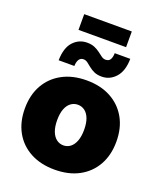

<svg xmlns="http://www.w3.org/2000/svg" viewBox="-162 -998 938 1111"><g transform="rotate(20 307.5 -442.0)"><path d="M307.6 10.7Q222.2 10.7 158.7 -23.2Q95.2 -57.1 60.5 -118.9Q25.9 -180.7 25.9 -263.7Q25.9 -347.2 60.5 -408.7Q95.2 -470.2 158.7 -504.4Q222.2 -538.6 307.6 -538.6Q394 -538.6 457 -504.4Q520 -470.2 554.7 -408.7Q589.4 -347.2 589.4 -263.7Q589.4 -180.7 554.7 -118.9Q520 -57.1 457 -23.2Q394 10.7 307.6 10.7ZM307.6 -138.7Q332 -138.7 350.8 -153.3Q369.6 -168 380.1 -196Q390.6 -224.1 390.6 -264.2Q390.6 -305.2 380.1 -332.8Q369.6 -360.4 350.8 -374.5Q332 -388.7 307.6 -388.7Q283.7 -388.7 264.6 -374.5Q245.6 -360.4 235.1 -332.8Q224.6 -305.2 224.6 -264.2Q224.6 -224.1 235.1 -196Q245.6 -168 264.6 -153.3Q283.7 -138.7 307.6 -138.7ZM379.9 -588.4Q352.1 -588.4 332.8 -597.2Q313.5 -606 299.6 -617.7Q285.6 -629.4 273.7 -638.2Q261.7 -647 248 -647Q231 -647 221.4 -633.1Q211.9 -619.1 210.9 -592.3H114.3Q115.7 -669.4 150.4 -707Q185.1 -744.6 235.4 -744.6Q262.7 -744.6 282.2 -736.1Q301.8 -727.5 316.2 -716.3Q330.6 -705.1 342.5 -696.5Q354.5 -688 367.2 -688Q387.7 -688 396.2 -702.1Q404.8 -716.3 405.3 -741.7H501Q500 -666.5 464.8 -627.4Q429.7 -588.4 379.9 -588.4ZM455.1 -893.6V-796.9H162.1V-893.6Z"/></g></svg>

Font: Inter 24pt Black
Style: Regular
Weight: 900
Designer: Rasmus Andersson
Foundry: rsms
Version: Version 4.001;git-66647c0bb